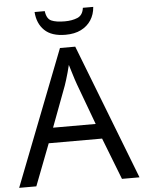

<svg xmlns="http://www.w3.org/2000/svg" viewBox="-60 -966 760 1014"><g transform="rotate(-5 319.5 -459.0)"><path d="M545 0 459 -221H176L91 0H0L279 -717H360L638 0ZM352 -517Q349 -525 342 -546Q335 -567 328.5 -589.5Q322 -612 318 -624Q313 -604 307.5 -583.5Q302 -563 296.5 -546Q291 -529 287 -517L206 -301H432ZM473 -918Q470 -878 450.5 -848Q431 -818 397 -801Q363 -784 315 -784Q241 -784 203.5 -820.5Q166 -857 162 -918H216Q221 -877 246 -866Q271 -855 317 -855Q356 -855 384.5 -867Q413 -879 418 -918Z"/></g></svg>

Font: Noto Sans Khmer UI
Style: Regular
Weight: 400
Designer: Danh Hong and the Monotype Design Team
Foundry: Monotype Imaging Inc.
Version: Version 2.002